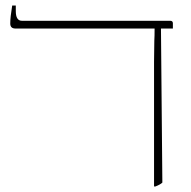

<svg xmlns="http://www.w3.org/2000/svg" viewBox="-20 -667 688 693"><path d="M536 -444 537 -520Q538 -536 538 -563V-564H36Q17 -564 17 -582Q17 -605 24 -647H37V-627Q37 -592 59 -592H594Q604 -592 604 -583V-564H561L566 -8Q559 -1 541 6H536Z"/></svg>

Font: Noto Serif Hebrew NarrowThin
Style: Regular
Weight: 250
Width: 4
Designer: Monotype Design Team
Foundry: Monotype Imaging Inc.
Version: Version 1.000